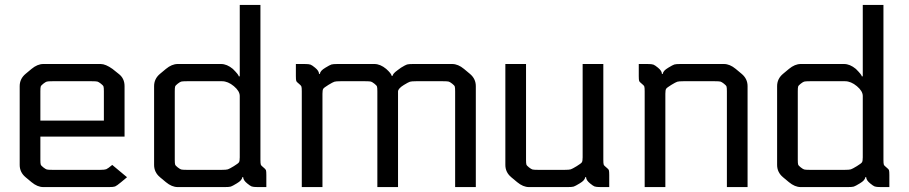

<svg xmlns="http://www.w3.org/2000/svg" viewBox="-20 -760 3693 780"><path d="M436 -90 496 -40 472 -20Q454 -5 447.5 -2.5Q441 0 423 0H156Q132 0 108 -20L84 -40Q60 -60 60 -90V-410Q60 -440 84 -460L108 -480Q132 -500 156 -500H389Q409 -500 437 -480L462 -460Q486 -442 486 -410V-205H144V-111Q144 -96 145.5 -91.5Q147 -87 156 -80Q165 -73 170 -71.5Q175 -70 193 -70H387Q405 -70 411.5 -72.5Q418 -75 436 -90ZM402 -270V-389Q402 -404 400.5 -408.5Q399 -413 390 -420Q381 -427 376 -428.5Q371 -430 353 -430H193Q175 -430 170 -428.5Q165 -427 156 -420Q147 -413 145.5 -408.5Q144 -404 144 -389V-270Z M882 -430H739Q721 -430 716 -428.5Q711 -427 702 -420Q693 -413 691.5 -408.5Q690 -404 690 -389V-111Q690 -96 691.5 -91.5Q693 -87 702 -80Q711 -73 716 -71.5Q721 -70 739 -70H881Q899 -70 905.5 -72Q912 -74 930 -85Q948 -96 951 -101Q954 -106 954 -121V-370Q954 -390 930 -410Q906 -430 882 -430ZM893 0H702Q678 0 654 -20L630 -40Q606 -60 606 -90V-410Q606 -440 630 -460L654 -480Q678 -500 702 -500H878Q902 -500 926 -480Q950 -456 950 -450H954V-740H1038V-111Q1038 -96 1039.5 -91.5Q1041 -87 1050 -80Q1059 -73 1060.5 -68.5Q1062 -64 1062 -49V0H1027Q1009 0 1002.5 -2.5Q996 -5 984 -15Q968 -28 968 -40H964Q964 -28 942 -15Q924 -4 917.5 -2Q911 0 893 0Z M1571 -452H1575Q1576 -461 1594 -474L1609 -485Q1627 -496 1633.5 -498Q1640 -500 1658 -500H1817Q1841 -500 1865 -480L1889 -460Q1913 -440 1913 -410V0H1829V-389Q1829 -404 1827.5 -408.5Q1826 -413 1817 -420Q1808 -427 1803 -428.5Q1798 -430 1780 -430H1670Q1652 -430 1645.5 -428Q1639 -426 1621 -415Q1598 -401 1597 -389V0H1513V-389Q1513 -404 1511.5 -408.5Q1510 -413 1501 -420Q1492 -427 1487 -428.5Q1482 -430 1464 -430H1363Q1345 -430 1338.5 -428Q1332 -426 1314 -415Q1296 -404 1293 -399Q1290 -394 1290 -379V0H1206V-389Q1206 -404 1204.5 -408.5Q1203 -413 1194 -420Q1185 -427 1183.5 -431.5Q1182 -436 1182 -451V-500H1217Q1235 -500 1241.5 -497.5Q1248 -495 1260 -485Q1276 -472 1276 -460H1280Q1280 -472 1302 -485Q1320 -496 1326.5 -498Q1333 -500 1351 -500H1501Q1525 -500 1549 -480Q1570 -461 1571 -452Z M2286 0H2129Q2105 0 2081 -20L2057 -40Q2033 -60 2033 -90V-500H2117V-111Q2117 -96 2118.5 -91.5Q2120 -87 2129 -80Q2138 -73 2143 -71.5Q2148 -70 2166 -70H2274Q2292 -70 2298.5 -72Q2305 -74 2323 -85Q2341 -96 2344 -101Q2347 -106 2347 -121V-500H2431V-111Q2431 -96 2432.5 -91.5Q2434 -87 2443 -80Q2452 -73 2453.5 -68.5Q2455 -64 2455 -49V0H2420Q2402 0 2395.5 -2.5Q2389 -5 2377 -15Q2361 -28 2361 -40H2357Q2357 -28 2335 -15Q2317 -4 2310.5 -2Q2304 0 2286 0Z M2575 -500H2610Q2628 -500 2634.5 -497.5Q2641 -495 2653 -485Q2669 -472 2669 -460H2673Q2673 -472 2695 -485Q2713 -496 2719.5 -498Q2726 -500 2744 -500H2921Q2945 -500 2969 -480L2993 -460Q3017 -440 3017 -410V0H2933V-389Q2933 -404 2931.5 -408.5Q2930 -413 2921 -420Q2912 -427 2907 -428.5Q2902 -430 2884 -430H2756Q2738 -430 2731.5 -428Q2725 -426 2707 -415Q2689 -404 2686 -399Q2683 -394 2683 -379V0H2599V-389Q2599 -404 2597.5 -408.5Q2596 -413 2587 -420Q2578 -427 2576.5 -431.5Q2575 -436 2575 -451Z M3413 -430H3270Q3252 -430 3247 -428.5Q3242 -427 3233 -420Q3224 -413 3222.5 -408.5Q3221 -404 3221 -389V-111Q3221 -96 3222.5 -91.5Q3224 -87 3233 -80Q3242 -73 3247 -71.5Q3252 -70 3270 -70H3412Q3430 -70 3436.5 -72Q3443 -74 3461 -85Q3479 -96 3482 -101Q3485 -106 3485 -121V-370Q3485 -390 3461 -410Q3437 -430 3413 -430ZM3424 0H3233Q3209 0 3185 -20L3161 -40Q3137 -60 3137 -90V-410Q3137 -440 3161 -460L3185 -480Q3209 -500 3233 -500H3409Q3433 -500 3457 -480Q3481 -456 3481 -450H3485V-740H3569V-111Q3569 -96 3570.5 -91.5Q3572 -87 3581 -80Q3590 -73 3591.5 -68.5Q3593 -64 3593 -49V0H3558Q3540 0 3533.5 -2.5Q3527 -5 3515 -15Q3499 -28 3499 -40H3495Q3495 -28 3473 -15Q3455 -4 3448.5 -2Q3442 0 3424 0Z"/></svg>

Font: Electrolize
Style: Regular
Weight: 400
Designer: Valery Zaveryaev
Foundry: Cyreal (www.cyreal.org)
Version: Version 1.002